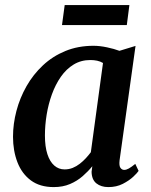

<svg xmlns="http://www.w3.org/2000/svg" viewBox="-20 -752 615 782"><path d="M467 -99Q464.5 -77 470.5 -68.5Q476.5 -60 486 -60Q494.5 -60 504.8 -65.8Q515 -71.5 531 -84.5L544.5 -56Q539.5 -48 522.8 -32.2Q506 -16.5 480.2 -3.2Q454.5 10 421.5 10Q391.5 10 372.5 -5.2Q353.5 -20.5 353 -52.5L356 -75Q339.5 -54.5 317 -34.8Q294.5 -15 265.2 -2.5Q236 10 199 10Q142.5 10 105.8 -17.2Q69 -44.5 51 -91.2Q33 -138 33 -195Q33 -247.5 47 -300.5Q61 -353.5 88 -401Q115 -448.5 154.8 -485.8Q194.5 -523 246.2 -544.2Q298 -565.5 361 -565.5Q386.5 -565.5 416 -559.2Q445.5 -553 466.5 -545L532 -565ZM399.5 -495.5Q388.5 -502 375.5 -504.8Q362.5 -507.5 348 -507.5Q310 -507.5 280 -489.2Q250 -471 228 -439.5Q206 -408 191.5 -368Q177 -328 170 -284.8Q163 -241.5 163 -200Q163 -155 173 -124.2Q183 -93.5 201 -77.8Q219 -62 243 -62Q260.5 -62 276 -68.2Q291.5 -74.5 305 -85Q318.5 -95.5 329.8 -107.8Q341 -120 350 -132ZM243.5 -731.5H507L496.5 -650H232.5Z"/></svg>

Font: Merriweather 24pt SemiBold
Style: Italic
Weight: 600
Italic angle: -7.8°
Version: Version 2.101